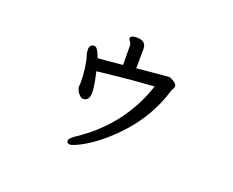

<svg xmlns="http://www.w3.org/2000/svg" viewBox="-105 -756 1210 995"><g transform="rotate(20 500.0 -259.0)"><path d="M358 61Q340 61 340 45Q340 33 372 11Q588 -132 668 -372Q546 -364 453.5 -353.5Q361 -343 357 -343Q375 -265 375 -231Q375 -185 340 -185Q328 -185 314.5 -202Q301 -219 299 -237L301 -256Q301 -342 282 -403Q277 -419 277 -434Q277 -463 303 -463Q313 -463 321.5 -449Q330 -435 335 -421.5Q340 -408 341 -408V-409Q356 -409 476 -421L475 -527Q475 -539 467.5 -548Q460 -557 460 -566Q464 -579 496 -579Q547 -579 547 -535L546 -428Q583 -432 623 -435.5Q663 -439 689.5 -441.5Q716 -444 722 -444Q730 -444 748.5 -432.5Q767 -421 767 -410Q767 -399 762 -393Q757 -387 756 -381Q708 -221 589 -98Q496 -2 407 43Q371 61 358 61Z"/></g></svg>

Font: LXGW WenKai Lite
Style: Bold
Weight: 700
Designer: LXGW / Fontworks Inc.
Foundry: LXGW / Fontworks Inc.
Version: Version 1.330;April 28, 2024